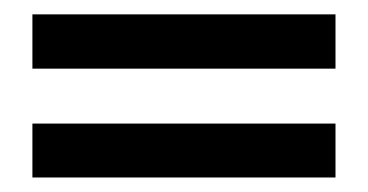

<svg xmlns="http://www.w3.org/2000/svg" viewBox="-20 -389 510 266"><path d="M24.9 -293.9V-369.1H444.8V-293.9ZM24.9 -143.1V-217.8H444.8V-143.1Z"/></svg>

Font: Neutral Grotesk
Style: Regular
Weight: 400
Designer: Nawras Khrais
Foundry: Nawras Khrais
Version: Version 1.000;PS 001.000;hotconv 1.0.88;makeotf.lib2.5.64775